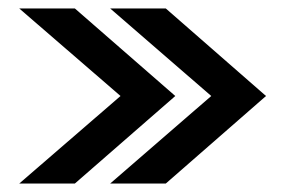

<svg xmlns="http://www.w3.org/2000/svg" viewBox="-20 -474 682 454"><path d="M240.5 -40H372L609 -247L372 -454H240.5L479.5 -247ZM25.5 -40H157L394.5 -247L157 -454H25.5L265 -247Z"/></svg>

Font: Anybody SemiExpanded Medium
Style: Regular
Weight: 500
Width: 6
Version: Version 1.113;gftools[0.9.25]